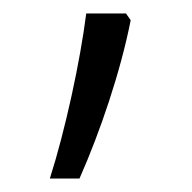

<svg xmlns="http://www.w3.org/2000/svg" viewBox="-20 -139 285 285"><path d="M167 -119H108C99 -48 77 54 54 126H98C129 56 159 -33 174 -109Z"/></svg>

Font: Noto Sans Kannada Light
Style: Regular
Weight: 300
Designer: Jelle Bosma - Monotype Design Team
Foundry: Monotype Imaging Inc.
Version: Version 2.005